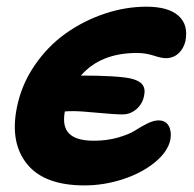

<svg xmlns="http://www.w3.org/2000/svg" viewBox="-20 -543 583 577"><path d="M233.9 14.2Q113.3 14.2 61.3 -50Q9.3 -114.3 30.8 -220.2Q44.4 -288.6 84.2 -346.7Q124 -404.8 178 -442.9Q231.9 -481 294.7 -502Q357.4 -522.9 419.9 -522.9Q485.8 -522.9 516.4 -495.6Q546.9 -468.3 537.1 -418.9Q531.7 -396.5 516.1 -382.3Q500.5 -368.2 478 -368.2Q465.3 -368.2 441.4 -376Q417.5 -383.8 391.1 -383.8Q282.2 -383.8 223.1 -315.9Q331.1 -315.9 373 -307.1Q397.9 -301.3 407.7 -289.1Q417.5 -276.9 413.1 -255.9Q408.7 -231.4 390.4 -215.3Q372.1 -199.2 348.1 -199.2Q324.2 -199.2 272.9 -204.1Q221.7 -209 200.2 -209Q183.6 -209 174.8 -208Q166.5 -162.6 188 -141.4Q209.5 -120.1 262.2 -120.1Q301.3 -120.1 334.5 -129.6Q367.7 -139.2 385.5 -150.6Q403.3 -162.1 422.4 -171.6Q441.4 -181.2 456.1 -181.2Q478 -181.2 487.1 -164.6Q496.1 -147.9 492.2 -124Q484.4 -86.4 444.3 -54.2Q404.3 -22 347.9 -3.9Q291.5 14.2 233.9 14.2Z"/></svg>

Font: Shantell Sans Normal
Style: Bold Italic
Weight: 700
Italic angle: -11.31°
Designer: Stephen Nixon, Anya Danilova, Shantell Martin
Foundry: Arrow Type
Version: Version 1.006;[559af2be0]